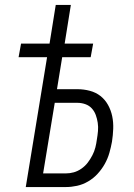

<svg xmlns="http://www.w3.org/2000/svg" viewBox="-20 -755 540 775"><path d="M84 0 170 -524H55L65 -579H180L205 -735H266L241 -579H356L346 -524H231L210 -395H292Q318 -395 342.5 -388.5Q367 -382 385.5 -367.5Q404 -353 416 -331.5Q428 -310 433 -285.5Q438 -261 437 -235Q436 -209 432 -183Q428 -161 421.5 -138Q415 -115 403 -93.5Q391 -72 374 -53.5Q357 -35 335.5 -22.5Q314 -10 291 -5Q268 0 246 0ZM154 -55H245Q262 -55 278 -59.5Q294 -64 309 -74.5Q324 -85 334.5 -99Q345 -113 353 -128.5Q361 -144 365 -160Q369 -176 371 -192Q374 -209 375.5 -226Q377 -243 374.5 -259.5Q372 -276 366.5 -291Q361 -306 350.5 -317.5Q340 -329 324.5 -334.5Q309 -340 292 -340H201Z"/></svg>

Font: Iosevka SS18 Light
Style: Italic
Weight: 300
Italic angle: -9°
Monospace: yes
Designer: Belleve Invis
Foundry: Belleve Invis
Version: Version 25.1.1; ttfautohint (v1.8.4)